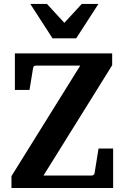

<svg xmlns="http://www.w3.org/2000/svg" viewBox="-20 -937 621 957"><path d="M37.1 0V-59.1L379.9 -609.9H159.2Q146.5 -609.9 145 -598.1L127 -488.8H54.2V-670.9H539.1V-611.8L196.8 -62H436Q448.2 -62 451.2 -73.2L471.2 -196.8H543.9V0ZM359.9 -746.1H241.7L130.9 -917.5H213.9L300.8 -823.2L387.7 -917.5H470.7Z"/></svg>

Font: Charis SIL Phon
Style: Bold
Weight: 700
Foundry: SIL International
Version: Version 5.000